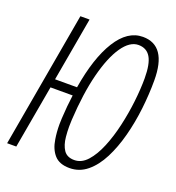

<svg xmlns="http://www.w3.org/2000/svg" viewBox="-130 -807 846 922"><g transform="rotate(20 293.0 -346.5)"><path d="M326.7 9.8Q275.4 9.8 249.5 -19Q223.6 -47.9 216.3 -96.2Q210.4 -131.3 210.4 -171.9Q210.4 -187 211.4 -202.6Q214.8 -266.1 222.7 -323.2H109.4L52.2 0H5.4L127.4 -693.4H174.3L116.7 -367.2H229Q254.9 -524.9 310.5 -614Q366.2 -703.1 444.3 -703.1Q566.4 -703.1 566.4 -524.9Q566.4 -454.6 557.9 -379.9Q549.3 -305.2 531 -235.6Q512.7 -166 484.4 -110.6Q456.1 -55.2 416.7 -22.7Q377.4 9.8 326.7 9.8ZM335.4 -34.2Q372.6 -34.2 401.9 -66.9Q431.2 -99.6 453.4 -153.3Q475.6 -207 490.2 -271.5Q504.9 -335.9 512.2 -400.4Q519.5 -464.8 519.5 -518.1Q519.5 -591.8 499.5 -625.5Q479.5 -659.2 437.5 -659.2Q393.6 -659.2 355.7 -604.5Q317.9 -549.8 292.2 -449.5Q266.6 -349.1 258.8 -211.9Q257.8 -194.3 257.8 -177.2Q257.8 -150.4 260.3 -125.5Q264.2 -84.5 281.2 -59.3Q298.3 -34.2 335.4 -34.2Z"/></g></svg>

Font: CaskaydiaCove NFP ExtraLight
Style: Italic
Weight: 200
Italic angle: -10°
Designer: Aaron Bell
Foundry: Saja Typeworks
Version: Version 2111.001; VTT 6.35;Nerd Fonts 3.1.1